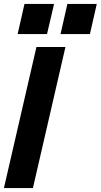

<svg xmlns="http://www.w3.org/2000/svg" viewBox="-29 -960 514 980"><path d="M-9 0 157 -720H305L139 0ZM280 -786 315 -940H465L430 -786ZM61 -786 96 -940H247L211 -786Z"/></svg>

Font: Instrument Sans SemiCondensed
Style: Bold Italic
Weight: 700
Width: 4
Italic angle: -13°
Designer: Rodrigo Fuenzalida
Foundry: fragTYPE
Version: Version 1.000;gftools[0.9.28]